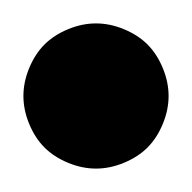

<svg xmlns="http://www.w3.org/2000/svg" viewBox="-126 -144 164 164"><path d="M13 -86Q18 -74 18 -62Q18 -50 13 -38Q8 -26 0 -18Q-8 -10 -20 -5Q-32 0 -44 0Q-56 0 -68 -5Q-80 -10 -88 -18Q-96 -26 -101 -38Q-106 -50 -106 -62Q-106 -74 -101 -86Q-96 -98 -88 -106Q-80 -114 -68 -119Q-56 -124 -44 -124Q-32 -124 -20 -119Q-8 -114 0 -106Q8 -98 13 -86Z"/></svg>

Font: DSEG14 Modern
Style: Light Italic
Weight: 300
Italic angle: -5°
Designer: Keshikan(Twitter:@keshinomi_88pro)
Version: Version 0.46